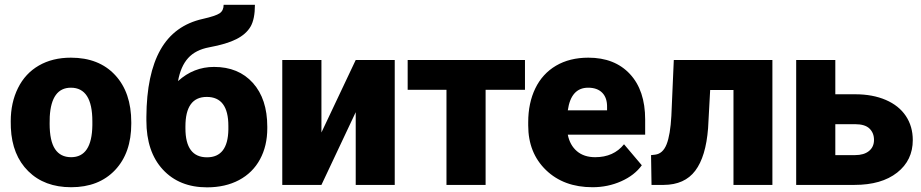

<svg xmlns="http://www.w3.org/2000/svg" viewBox="-20 -782 3895 812"><path d="M25.4 -269Q25.4 -348.1 56.2 -409.9Q86.9 -471.7 144.5 -504.9Q202.1 -538.1 279.8 -538.1Q398.4 -538.1 466.8 -464.6Q535.2 -391.1 535.2 -264.6V-258.8Q535.2 -135.3 466.6 -62.7Q397.9 9.8 280.8 9.8Q168 9.8 99.6 -57.9Q31.2 -125.5 25.9 -241.2ZM189.9 -258.8Q189.9 -185.5 212.9 -151.4Q235.8 -117.2 280.8 -117.2Q368.7 -117.2 370.6 -252.4V-269Q370.6 -411.1 279.8 -411.1Q197.3 -411.1 190.4 -288.6Z M885.3 -499Q988.8 -499 1049.6 -431.2Q1110.4 -363.3 1110.4 -246.1V-239.3Q1110.4 -165 1079.6 -108.2Q1048.8 -51.3 991 -20.5Q933.1 10.3 855.5 10.3Q738.3 10.3 668.7 -64.9Q599.1 -140.1 599.1 -272V-287.6Q600.1 -468.3 658.7 -571.8Q717.3 -675.3 837.9 -702.1Q892.1 -714.4 908.9 -725.8Q925.8 -737.3 925.8 -761.7H1058.1Q1058.1 -700.7 1039.3 -668.9Q1020.5 -637.2 979.7 -616.5Q939 -595.7 865.2 -582Q807.1 -571.3 775.6 -536.4Q744.1 -501.5 732.9 -439Q798.8 -499 885.3 -499ZM854.5 -372.1Q764.2 -372.1 764.2 -247.1V-239.3Q764.2 -116.7 855.5 -116.7Q943.8 -116.7 945.8 -233.9V-249.5Q945.8 -372.1 854.5 -372.1Z M1484.4 -528.3H1649.4V0H1484.4V-307.6L1339.4 0H1173.8V-528.3H1339.4V-221.7Z M2200.2 -402.3H2033.7V0H1868.2V-402.3H1704.1V-528.3H2200.2Z M2485.8 9.8Q2364.3 9.8 2289.1 -62.7Q2213.9 -135.3 2213.9 -251.5V-265.1Q2213.9 -346.2 2243.9 -408.2Q2273.9 -470.2 2331.5 -504.2Q2389.2 -538.1 2468.3 -538.1Q2579.6 -538.1 2644 -469Q2708.5 -399.9 2708.5 -276.4V-212.4H2381.3Q2390.1 -168 2419.9 -142.6Q2449.7 -117.2 2497.1 -117.2Q2575.2 -117.2 2619.1 -171.9L2694.3 -83Q2663.6 -40.5 2607.2 -15.4Q2550.8 9.8 2485.8 9.8ZM2467.3 -411.1Q2395 -411.1 2381.3 -315.4H2547.4V-328.1Q2548.3 -367.7 2527.3 -389.4Q2506.3 -411.1 2467.3 -411.1Z M3246.6 -528.3V0H3082V-401.4H2983.4L2974.6 -239.7Q2965.3 -119.6 2920.4 -60.1Q2875.5 -0.5 2787.1 0H2735.4L2733.4 -126L2750.5 -127.9Q2783.2 -131.8 2799.1 -171.6Q2814.9 -211.4 2819.3 -292L2829.6 -528.3Z M3512.7 -383.3H3597.2Q3670.4 -383.3 3726.1 -359.4Q3781.7 -335.4 3811 -291.5Q3840.3 -247.6 3840.3 -189.5Q3840.3 -104 3774.2 -52Q3708 0 3593.8 0H3347.2V-528.3H3512.7ZM3512.7 -256.8V-126H3596.2Q3633.8 -126 3655 -143.3Q3676.3 -160.6 3676.3 -190.4Q3676.3 -219.7 3657.2 -238.3Q3638.2 -256.8 3596.2 -256.8Z"/></svg>

Font: Sadagaat-English
Style: Regular
Weight: 900
Designer: Ahmed alsheikh
Foundry: Ahmed alsheikh Design
Version: Version 2.137;January 17, 2018;FontCreator 11.0.0.2408 64-bi